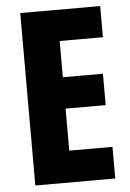

<svg xmlns="http://www.w3.org/2000/svg" viewBox="-52 -753 538 792"><g transform="rotate(-5 217.0 -357.0)"><path d="M393 0V-131H214V-305H380V-435H214V-585H393V-714H62V0Z"/></g></svg>

Font: Noto Sans Myanmar ExtraCondensed ExtraBold
Style: Regular
Weight: 800
Width: 2
Designer: Monotype Design Team
Foundry: Monotype Imaging Inc.
Version: Version 2.107